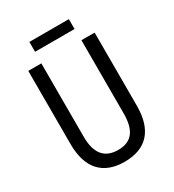

<svg xmlns="http://www.w3.org/2000/svg" viewBox="-204 -970 993 1095"><g transform="rotate(-30 292.5 -422.0)"><path d="M422 -854H162V-789H422ZM511 -232V-714H424V-232C424 -121 383 -67 294 -67C206 -67 160 -119 160 -231V-714H74V-232C74 -73 150 10 292 10C438 10 511 -75 511 -232Z"/></g></svg>

Font: Noto Sans Gurmukhi UI Condensed
Style: Regular
Weight: 400
Width: 3
Designer: Jelle Bosma - Monotype Design Team
Foundry: Monotype Imaging Inc.
Version: Version 2.004